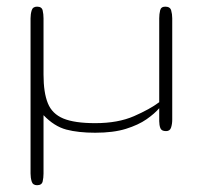

<svg xmlns="http://www.w3.org/2000/svg" viewBox="-20 -394 615 577"><path d="M91.3 162.6Q78.6 162.6 75.2 151.4Q71.8 140.1 71.8 127.4V-338.9Q71.8 -351.6 75.2 -362.8Q78.6 -374 91.3 -374Q105.5 -374 108.2 -362.8Q110.8 -351.6 110.8 -338.9V-169.9Q110.8 -115.7 123.8 -83.7Q136.7 -51.8 170.4 -37.8Q204.1 -23.9 266.1 -23.9Q334.5 -23.9 382.6 -44.9Q430.7 -65.9 458.5 -86.9V-338.9Q458.5 -351.6 461.2 -362.8Q463.9 -374 476.6 -374Q491.2 -374 494.4 -362.8Q497.6 -351.6 497.6 -338.9V-34.2Q497.6 -21.5 494.1 -10.7Q490.7 0 479 0Q465.3 0 461.9 -9Q458.5 -18.1 458.5 -29.8V-68.8Q444.8 -52.7 420.4 -35.6Q396 -18.6 358.4 -6.8Q320.8 4.9 266.1 4.9Q215.3 4.9 179.2 -4.6Q143.1 -14.2 110.8 -47.9V127.4Q110.8 140.1 108.2 151.4Q105.5 162.6 91.3 162.6Z"/></svg>

Font: Gruppo
Style: Regular
Weight: 400
Designer: Vernon Adams
Foundry: Vernon Adams
Version: Version 1.001; ttfautohint (v1.8.4.7-5d5b);gftools[0.9.28]